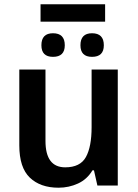

<svg xmlns="http://www.w3.org/2000/svg" viewBox="-20 -865 642 895"><path d="M529 -541H407V-272Q407 -181 380.5 -133Q354 -85 284 -85Q192 -85 192 -208V-541H70V-187Q70 -84 119 -37Q168 10 253 10Q301 10 343.5 -9.5Q386 -29 411 -71H418L434 0H529ZM470 -845H169V-764H470ZM409 -710Q355 -710 355 -654Q355 -600 409 -600Q464 -600 464 -654Q464 -710 409 -710ZM227 -710Q173 -710 173 -654Q173 -600 227 -600Q282 -600 282 -654Q282 -710 227 -710Z"/></svg>

Font: Noto Sans Display Medium
Style: Regular
Weight: 500
Designer: Monotype Design Team
Foundry: Monotype Imaging Inc.
Version: Version 1.900